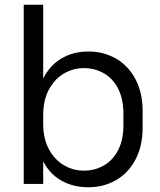

<svg xmlns="http://www.w3.org/2000/svg" viewBox="-20 -785 675 809"><path d="M581 -316V-248Q581 -169 550.5 -112Q520 -55 468 -25.5Q416 4 353 4H352Q289 4 239.5 -23.5Q190 -51 162 -105V-10H80V-765H162V-454Q190 -510 239.5 -539Q289 -568 352 -568H353Q416 -568 468 -538.5Q520 -509 550.5 -452Q581 -395 581 -316ZM334 -498H333Q288 -498 249 -475Q210 -452 186 -407.5Q162 -363 162 -300V-264Q162 -201 186 -156.5Q210 -112 249 -89Q288 -66 333 -66H334Q380 -66 418 -88Q456 -110 478 -153Q500 -196 500 -258V-306Q500 -368 478 -411Q456 -454 418 -476Q380 -498 334 -498Z"/></svg>

Font: Kakao Big Sans
Style: Regular
Weight: 400
Designer: Park Young-rak; Lee Sang-min; Kim Jung-jin; Min Bon; Park Min-gyu;
Foundry: Kakao Corporation
Version: Version 2.003